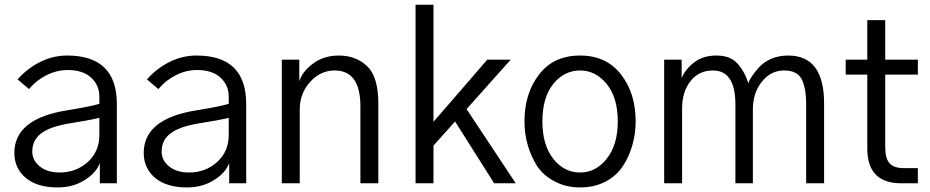

<svg xmlns="http://www.w3.org/2000/svg" viewBox="-20 -779 3951 816"><path d="M117.2 -134.8Q117.2 -97.7 148.4 -72.3Q179.7 -45.9 234.4 -45.9Q303.7 -45.9 353.5 -90.8Q402.3 -135.7 402.3 -205.1Q402.3 -229.5 402.3 -278.3Q359.4 -267.6 265.6 -252.9Q189.5 -239.3 153.3 -210.9Q117.2 -182.6 117.2 -134.8ZM41 -128.9Q41 -275.4 267.6 -310.5Q369.1 -327.1 402.3 -337.9Q402.3 -347.7 402.3 -368.2Q402.3 -417 367.2 -449.2Q332 -481.4 267.6 -481.4Q220.7 -481.4 176.8 -459Q133.8 -437.5 103.5 -400.4Q86.9 -414.1 54.7 -441.4Q93.8 -486.3 148.4 -514.6Q204.1 -543 265.6 -543Q476.6 -543 476.6 -336.9Q476.6 -224.6 476.6 0Q459 0 404.3 0Q404.3 -21.5 404.3 -85.9Q388.7 -43.9 339.8 -13.7Q291 17.6 224.6 17.6Q137.7 17.6 88.9 -23.4Q41 -64.5 41 -128.9Z M667 -134.8Q667 -97.7 698.2 -72.3Q729.5 -45.9 784.2 -45.9Q853.5 -45.9 903.3 -90.8Q952.1 -135.7 952.1 -205.1Q952.1 -229.5 952.1 -278.3Q909.2 -267.6 815.4 -252.9Q739.3 -239.3 703.1 -210.9Q667 -182.6 667 -134.8ZM590.8 -128.9Q590.8 -275.4 817.4 -310.5Q918.9 -327.1 952.1 -337.9Q952.1 -347.7 952.1 -368.2Q952.1 -417 917 -449.2Q881.8 -481.4 817.4 -481.4Q770.5 -481.4 726.6 -459Q683.6 -437.5 653.3 -400.4Q636.7 -414.1 604.5 -441.4Q643.6 -486.3 698.2 -514.6Q753.9 -543 815.4 -543Q1026.4 -543 1026.4 -336.9Q1026.4 -224.6 1026.4 0Q1008.8 0 954.1 0Q954.1 -21.5 954.1 -85.9Q938.5 -43.9 889.6 -13.7Q840.8 17.6 774.4 17.6Q687.5 17.6 638.7 -23.4Q590.8 -64.5 590.8 -128.9Z M1177.7 0Q1177.7 -130.9 1177.7 -525.4Q1196.3 -525.4 1252 -525.4Q1252 -502.9 1252 -435.5Q1252 -435.5 1252.9 -435.5Q1264.6 -474.6 1310.5 -508.8Q1356.4 -543 1419.9 -543Q1493.2 -543 1541 -497.1Q1587.9 -451.2 1587.9 -339.8Q1587.9 -226.6 1587.9 0Q1569.3 0 1511.7 0Q1511.7 -82 1511.7 -327.1Q1511.7 -479.5 1402.3 -479.5Q1341.8 -479.5 1297.9 -430.7Q1253.9 -381.8 1253.9 -313.5Q1253.9 -209 1253.9 0Q1235.4 0 1177.7 0Z M1746.1 0Q1746.1 -189.5 1746.1 -758.8Q1765.6 -758.8 1822.3 -758.8Q1822.3 -634.8 1822.3 -261.7Q1879.9 -327.1 2050.8 -525.4Q2076.2 -525.4 2150.4 -525.4Q2103.5 -472.7 1962.9 -315.4Q2015.6 -236.3 2171.9 0Q2149.4 0 2080.1 0Q2039.1 -65.4 1914.1 -262.7Q1891.6 -237.3 1822.3 -160.2Q1822.3 -120.1 1822.3 0Q1803.7 0 1746.1 0Z M2285.2 -262.7Q2285.2 -163.1 2331.1 -104.5Q2377 -45.9 2445.3 -45.9Q2512.7 -45.9 2558.6 -104.5Q2605.5 -163.1 2605.5 -262.7Q2605.5 -364.3 2558.6 -421.9Q2511.7 -479.5 2445.3 -479.5Q2377.9 -479.5 2331.1 -421.9Q2285.2 -364.3 2285.2 -262.7ZM2209 -262.7Q2209 -382.8 2271.5 -462.9Q2333 -543 2445.3 -543Q2556.6 -543 2619.1 -462.9Q2681.6 -382.8 2681.6 -262.7Q2681.6 -211.9 2668 -164.1Q2655.3 -116.2 2627.9 -74.2Q2601.6 -33.2 2554.7 -7.8Q2506.8 17.6 2445.3 17.6Q2384.8 17.6 2337.9 -7.8Q2290 -32.2 2262.7 -73.2Q2236.3 -115.2 2222.7 -163.1Q2209 -210.9 2209 -262.7Z M2802.7 0Q2802.7 -130.9 2802.7 -525.4Q2821.3 -525.4 2877 -525.4Q2877 -505.9 2877 -446.3Q2890.6 -482.4 2928.7 -512.7Q2966.8 -543 3025.4 -543Q3083 -543 3113.3 -509.8Q3143.6 -477.5 3160.2 -425.8Q3165 -438.5 3175.8 -455.1Q3186.5 -471.7 3206.1 -493.2Q3225.6 -514.6 3257.8 -529.3Q3291 -543 3330.1 -543Q3482.4 -543 3482.4 -339.8Q3482.4 -226.6 3482.4 0Q3462.9 0 3406.2 0Q3406.2 -84 3406.2 -334Q3406.2 -406.2 3386.7 -443.4Q3367.2 -479.5 3312.5 -479.5Q3255.9 -479.5 3217.8 -431.6Q3179.7 -384.8 3179.7 -312.5Q3179.7 -208 3179.7 0Q3161.1 0 3105.5 0Q3105.5 -84 3105.5 -335Q3105.5 -479.5 3009.8 -479.5Q2950.2 -479.5 2915 -434.6Q2878.9 -389.6 2878.9 -317.4Q2878.9 -211.9 2878.9 0Q2860.4 0 2802.7 0Z M3574.2 -461.9Q3574.2 -477.5 3574.2 -525.4Q3596.7 -525.4 3666 -525.4Q3666 -567.4 3666 -693.4Q3684.6 -693.4 3742.2 -693.4Q3742.2 -651.4 3742.2 -525.4Q3777.3 -525.4 3880.9 -525.4Q3880.9 -509.8 3880.9 -461.9Q3846.7 -461.9 3742.2 -461.9Q3742.2 -384.8 3742.2 -154.3Q3742.2 -105.5 3760.7 -85Q3779.3 -64.5 3820.3 -64.5Q3840.8 -64.5 3880.9 -64.5Q3880.9 -47.9 3880.9 0Q3863.3 0 3810.5 0Q3666 0 3666 -147.5Q3666 -252 3666 -461.9Q3642.6 -461.9 3574.2 -461.9Z"/></svg>

Font: Gothic A1
Style: Regular
Weight: 400
Designer: HanYang I&C Co.,Ltd.
Version: Version 2.50